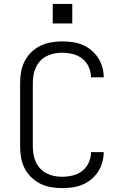

<svg xmlns="http://www.w3.org/2000/svg" viewBox="-20 -955 640 983"><path d="M297 8Q269 8 240.5 3Q212 -2 186.5 -14.5Q161 -27 140 -47.5Q119 -68 106 -93.5Q93 -119 88 -147.5Q83 -176 83 -205V-530Q83 -559 88 -587.5Q93 -616 106 -641.5Q119 -667 140 -687.5Q161 -708 186.5 -720.5Q212 -733 240.5 -738Q269 -743 297 -743Q324 -743 350.5 -739.5Q377 -736 401 -726Q425 -716 446 -699Q467 -682 481.5 -660Q496 -638 503.5 -612Q511 -586 511 -560Q511 -560 511 -559.5Q511 -559 511 -559H446Q446 -559 446 -559.5Q446 -560 446 -560Q446 -587 434 -613Q422 -639 400.5 -655.5Q379 -672 352 -678.5Q325 -685 297 -685Q277 -685 257 -681Q237 -677 218.5 -667.5Q200 -658 186 -643Q172 -628 163.5 -609.5Q155 -591 151.5 -571Q148 -551 148 -530V-205Q148 -184 151.5 -164Q155 -144 163.5 -125.5Q172 -107 186 -92Q200 -77 218.5 -67.5Q237 -58 257 -54Q277 -50 297 -50Q325 -50 352 -56.5Q379 -63 400.5 -79.5Q422 -96 434 -122Q446 -148 446 -175Q446 -175 446 -175.5Q446 -176 446 -176H511Q511 -176 511 -175.5Q511 -175 511 -175Q511 -149 503.5 -123Q496 -97 481.5 -75Q467 -53 446 -36Q425 -19 401 -9Q377 1 350.5 4.5Q324 8 297 8ZM350 -835H250V-935H350Z"/></svg>

Font: Iosevka SS04 Light Extended
Style: Regular
Weight: 300
Width: 7
Monospace: yes
Designer: Belleve Invis
Foundry: Belleve Invis
Version: Version 19.0.0; ttfautohint (v1.8.4)